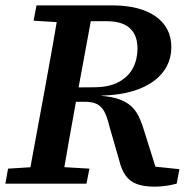

<svg xmlns="http://www.w3.org/2000/svg" viewBox="-20 -684 709 715"><path d="M0 0 10 -56 139 -64H177L313 -56L302 0ZM82 0 148 -358Q162 -434 175.5 -510.5Q189 -587 202 -664H329L263 -306Q249 -230 235.5 -153Q222 -76 209 0ZM105 -607 116 -664H266L263 -599H234ZM553 11Q516 11 490 1.5Q464 -8 448 -30Q432 -52 423 -90L387 -215Q379 -249 368.5 -268.5Q358 -288 341 -296.5Q324 -305 296 -305H210L215 -358L328 -359Q386 -359 422 -378.5Q458 -398 475 -430.5Q492 -463 492 -503Q492 -553 463.5 -579Q435 -605 378 -605H269L272 -664H396Q501 -664 559.5 -623Q618 -582 618 -508Q618 -470 601.5 -438Q585 -406 552.5 -382Q520 -358 472 -344Q424 -330 360 -328L357 -327Q397 -324 423.5 -314.5Q450 -305 467.5 -289.5Q485 -274 496.5 -250.5Q508 -227 518 -193L569 -31L486 -71L648 -54L638 0Q626 3 613.5 5.5Q601 8 586.5 9.5Q572 11 553 11Z"/></svg>

Font: Source Serif 4 SemiBold
Style: Italic
Weight: 600
Italic angle: -12°
Designer: Frank Grießhammer
Foundry: Adobe Systems Incorporated
Version: Version 4.004;hotconv 1.0.116;makeotfexe 2.5.65601